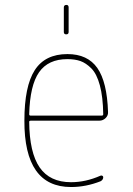

<svg xmlns="http://www.w3.org/2000/svg" viewBox="-20 -750 540 780"><path d="M239.3 -620.1V-719.7Q239.3 -729.5 249 -730Q258.8 -730.5 258.8 -719.7V-620.1Q258.8 -610.4 249 -610.4Q239.3 -610.4 239.3 -620.1ZM253.9 -509.8Q175.8 -509.8 138.7 -456.5Q101.6 -403.3 98.6 -286.1Q98.6 -280.3 104.5 -280.3H393.6Q398.4 -280.3 399.4 -285.2Q398.4 -356.4 385.7 -403.3Q373 -450.2 351.1 -472.2Q329.1 -494.1 306.6 -502Q284.2 -509.8 253.9 -509.8ZM268.6 9.8Q78.1 9.8 79.1 -259.8Q79.1 -399.4 121.1 -464.8Q163.1 -530.3 253.9 -530.3Q335.9 -530.3 375.5 -473.6Q415 -417 418.9 -294.9Q419.9 -281.2 409.2 -270.5Q398.4 -259.8 383.8 -259.8H104.5Q99.6 -259.8 98.6 -255.9Q99.6 -129.9 141.1 -69.8Q182.6 -9.8 268.6 -9.8Q328.1 -9.8 387.7 -36.1Q391.6 -38.1 395.5 -36.1Q399.4 -34.2 399.4 -30.3Q399.4 -19.5 388.7 -13.7Q329.1 9.8 268.6 9.8Z"/></svg>

Font: Rounded-X Mgen+ 1mn thin
Style: Regular
Weight: 100
Designer: [Source Han Sans]
Ryoko NISHIZUKA  (kana & ideographs); Paul D. Hunt (Latin, Greek & Cyrillic); Wenlong ZHANG  (bopomofo
Version: Version 1.059.20150602